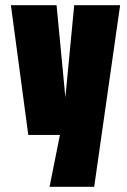

<svg xmlns="http://www.w3.org/2000/svg" viewBox="-20 -520 490 740"><path d="M171 200 211 0H89L22 -500H198L232 -144.5L266 -500H443L343 200Z"/></svg>

Font: Trispace Condensed ExtraBold
Style: Regular
Weight: 800
Width: 3
Designer: Tyler Finck
Foundry: Etcetera Type Company
Version: Version 1.210; ttfautohint (v1.8.3)